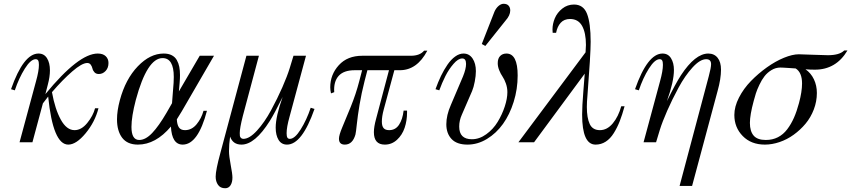

<svg xmlns="http://www.w3.org/2000/svg" viewBox="-20 -750 4487 1012"><path d="M58.1 -273.9 38.1 -279.8Q104 -467.8 183.1 -467.8Q212.4 -467.8 227.8 -443.1Q243.2 -418.5 243.2 -378.9Q243.2 -345.2 231.9 -303.2L219.2 -253.9Q394.5 -467.8 495.1 -467.8Q522.5 -467.8 537.1 -453.9Q551.8 -439.9 551.8 -418Q551.8 -392.1 536.6 -376Q521.5 -359.9 501 -359.9Q486.3 -359.9 478 -368.9Q469.7 -377.9 467.3 -388.9Q464.8 -399.9 458.3 -408.9Q451.7 -418 439.9 -418Q412.1 -418 360.8 -373.5Q309.6 -329.1 253.9 -264.2Q270 -174.8 300.5 -119.4Q331.1 -64 373 -64Q409.2 -64 439.9 -101.8Q470.7 -139.6 481 -179.2H499Q480.5 -106.9 431.2 -47.4Q381.8 12.2 339.8 12.2Q259.3 12.2 233.9 -241.2Q215.8 -218.8 206.1 -205.1L150.9 0H83L169.9 -321.8Q185.1 -376 185.1 -408.2Q185.1 -424.3 181.2 -431.2Q177.2 -438 168 -438Q142.1 -438 110.8 -388.2Q79.6 -338.4 58.1 -273.9Z M842.8 -467.8Q868.2 -467.8 885.5 -458.7Q902.8 -449.7 912.1 -433.1Q921.4 -416.5 925 -397.5Q928.7 -378.4 928.7 -354Q928.7 -335.4 926.8 -313L922.9 -268.1L1032.7 -456.1H1107.9L938 -163.1Q936.5 -160.2 912.1 -121.1Q913.1 -94.2 922.6 -79.1Q932.1 -64 955.1 -64Q990.7 -64 1016.4 -95.2Q1042 -126.5 1052.7 -166H1070.8Q1023.9 12.2 942.9 12.2Q885.7 12.2 880.9 -83Q800.3 12.2 707 12.2Q651.4 12.2 624 -23.7Q596.7 -59.6 596.7 -121.1Q596.7 -166 611.8 -222.2Q641.6 -333 706.3 -400.4Q771 -467.8 842.8 -467.8ZM713.9 -12.2Q747.1 -12.2 782 -48.8Q816.9 -85.4 857.9 -155.8L886.7 -206.1L895 -313Q896 -324.2 896 -344.2Q896 -443.8 836.9 -443.8Q755.4 -443.8 695.8 -223.1Q672.9 -135.3 672.9 -81.1Q672.9 -12.2 713.9 -12.2Z M1617.7 -182.1 1637.7 -175.8Q1571.8 12.2 1492.7 12.2Q1463.4 12.2 1448.2 -12.7Q1433.1 -37.6 1433.1 -77.1Q1433.1 -136.7 1469.7 -238.8Q1426.3 -150.9 1402.3 -112.8Q1323.7 12.2 1252.9 12.2Q1207.5 12.2 1192.9 -29.8Q1187 9.3 1187 46.9Q1187 72.3 1196 119.6Q1205.1 167 1205.1 186Q1205.1 210.9 1195.1 226.6Q1185.1 242.2 1167 242.2Q1141.6 242.2 1129.2 224.4Q1116.7 206.5 1116.7 181.2Q1116.7 147 1142.1 54.2L1278.8 -456.1H1344.7L1259.8 -138.2Q1243.7 -74.7 1243.7 -48.8Q1243.7 -39.1 1244.4 -33.7Q1245.1 -28.3 1249.8 -23.2Q1254.4 -18.1 1262.7 -18.1Q1294.9 -18.1 1334.7 -61.8Q1374.5 -105.5 1408.4 -168.2Q1442.4 -231 1468.3 -290Q1494.1 -349.1 1506.8 -390.1L1526.9 -456.1H1592.8L1505.9 -133.8Q1490.7 -79.6 1490.7 -47.9Q1490.7 -31.7 1494.6 -24.9Q1498.5 -18.1 1507.8 -18.1Q1533.7 -18.1 1564.9 -67.9Q1596.2 -117.7 1617.7 -182.1Z M1741.7 -264.2 1724.6 -257.8Q1720.7 -275.4 1720.7 -290Q1720.7 -356.9 1765.9 -406.5Q1811 -456.1 1889.6 -456.1H2145.5Q2192.9 -456.1 2215.3 -482.9H2232.4Q2178.2 -379.9 2087.4 -379.9H2058.6L2002.4 -171.9Q1992.7 -136.2 1992.7 -108.9Q1992.7 -85.9 2001.7 -75Q2010.7 -64 2031.2 -64Q2064.5 -64 2083.3 -92.5Q2102.1 -121.1 2107.4 -167H2125.5V-157.2Q2125.5 -114.3 2112.8 -76.4Q2100.1 -38.6 2072.5 -13.2Q2044.9 12.2 2008.3 12.2Q1950.7 12.2 1950.7 -53.2Q1950.7 -81.5 1962.4 -124L2030.3 -379.9H1916.5L1901.4 -321.8Q1885.3 -258.8 1875.2 -198.5Q1865.2 -138.2 1860.8 -95.7Q1856.4 -53.2 1853.5 -41Q1838.4 12.2 1797.4 12.2Q1766.6 12.2 1766.6 -19Q1766.6 -37.6 1783.9 -78.6Q1801.3 -119.6 1828.9 -187.5Q1856.4 -255.4 1873.5 -321.8L1888.7 -379.9H1849.6Q1791.5 -379.9 1764.6 -349.6Q1737.8 -319.3 1741.7 -264.2Z M2295.4 -273.9 2275.4 -279.8Q2289.1 -317.9 2304.4 -349.9Q2319.8 -381.8 2338.6 -409.2Q2357.4 -436.5 2379.2 -452.1Q2400.9 -467.8 2423.3 -467.8Q2453.1 -467.8 2470.7 -441.9Q2488.3 -416 2488.3 -375Q2488.3 -350.6 2482.4 -320.1Q2476.6 -289.6 2468.3 -270L2414.1 -145Q2400.4 -114.7 2400.4 -83Q2400.4 -16.1 2467.3 -16.1Q2506.8 -16.1 2543.2 -42.5Q2579.6 -68.8 2603 -107.4Q2626.5 -146 2640.4 -188.2Q2654.3 -230.5 2654.3 -264.2Q2654.3 -287.6 2646.5 -309.8Q2638.7 -332 2628.9 -346.2Q2619.1 -360.4 2611.3 -379.6Q2603.5 -398.9 2603.5 -417Q2603.5 -441.9 2616.2 -454.8Q2628.9 -467.8 2649.4 -467.8Q2708.5 -467.8 2708.5 -352.1Q2708.5 -280.3 2687.5 -213.1Q2666.5 -146 2631.1 -96.7Q2595.7 -47.4 2546.6 -17.6Q2497.6 12.2 2444.3 12.2Q2387.7 12.2 2360.1 -17.3Q2332.5 -46.9 2332.5 -95.2Q2332.5 -142.6 2356.4 -196.8L2420.4 -347.2Q2436.5 -386.7 2436.5 -413.1Q2436.5 -441.9 2416.5 -441.9Q2395 -441.9 2370.4 -413.3Q2345.7 -384.8 2327.6 -348.9Q2309.6 -313 2295.4 -273.9ZM2538.1 -507.8 2519.5 -518.1 2586.4 -689Q2594.7 -707.5 2607.9 -718.8Q2621.1 -730 2634.3 -730Q2651.9 -730 2660.6 -720.2Q2669.4 -710.4 2669.4 -694.8Q2669.4 -668.9 2644.5 -641.1Z M2712.4 0 3066.4 -474.1Q3068.4 -502.4 3068.4 -513.2Q3068.4 -577.1 3048.1 -613.5Q3027.8 -649.9 2984.4 -649.9Q2953.6 -649.9 2935.5 -630.1Q2917.5 -610.4 2911.1 -577.1H2893.1Q2892.1 -582 2892.1 -594.2Q2892.1 -624.5 2904.5 -654.1Q2917 -683.6 2943.8 -704.8Q2970.7 -726.1 3005.4 -726.1Q3055.2 -726.1 3074.2 -677Q3093.3 -627.9 3093.3 -529.8Q3093.3 -464.4 3076.2 -244.1Q3073.2 -213.9 3073.2 -186Q3073.2 -128.4 3088.4 -96.2Q3103.5 -64 3142.1 -64Q3180.2 -64 3210 -99.9Q3239.7 -135.7 3254.4 -189.9H3272Q3259.8 -145 3246.6 -111.3Q3233.4 -77.6 3215.1 -48.3Q3196.8 -19 3172.6 -3.4Q3148.4 12.2 3119.1 12.2Q3048.3 12.2 3048.3 -146Q3048.3 -190.4 3054.7 -268.3Q3061 -346.2 3062 -361.8L2794.9 0Z M3627.9 230H3562L3715.8 -348.1Q3728 -393.1 3728 -412.1Q3728 -438 3702.1 -438Q3669.9 -438 3630.1 -394.3Q3590.3 -350.6 3556.4 -287.8Q3522.5 -225.1 3496.6 -166Q3470.7 -106.9 3458 -65.9L3438 0H3372.1L3459 -321.8Q3474.1 -376 3474.1 -408.2Q3474.1 -424.3 3470.2 -431.2Q3466.3 -438 3457 -438Q3431.2 -438 3399.9 -388.2Q3368.7 -338.4 3347.2 -273.9L3327.1 -279.8Q3393.1 -467.8 3472.2 -467.8Q3501.5 -467.8 3516.8 -443.1Q3532.2 -418.5 3532.2 -380.9Q3532.2 -320.3 3495.1 -216.8Q3541.5 -311 3569.3 -353.5Q3644 -467.3 3712.9 -467.8Q3744.6 -467.8 3762.5 -445.3Q3780.3 -422.9 3780.3 -382.8Q3780.3 -334.5 3762.2 -270Z M4275.4 -382.8Q4245.6 -382.8 4225.6 -384.8Q4254.4 -364.7 4270 -332Q4285.6 -299.3 4285.6 -259.8Q4285.6 -215.3 4269.5 -173.1Q4253.4 -130.9 4225.8 -97.9Q4198.2 -64.9 4163.3 -39.8Q4128.4 -14.6 4088.9 -1.2Q4049.3 12.2 4011.7 12.2Q3939 12.2 3894.8 -33Q3850.6 -78.1 3850.6 -144Q3850.6 -188 3875 -235.6Q3899.4 -283.2 3938.2 -323Q3977.1 -362.8 4022.2 -395Q4067.4 -427.2 4112.3 -445.6Q4157.2 -463.9 4190.4 -463.9Q4198.7 -463.9 4264.2 -461.4Q4329.6 -459 4343.8 -459Q4404.8 -459 4429.7 -483.9H4446.8Q4386.7 -382.8 4275.4 -382.8ZM4016.6 -12.2Q4051.8 -12.2 4080.1 -26.6Q4108.4 -41 4129.2 -68.4Q4149.9 -95.7 4164.8 -129.4Q4179.7 -163.1 4191.4 -207Q4207.5 -267.1 4207.5 -310.1Q4207.5 -368.2 4173.8 -389.2Q4160.2 -390.1 4141.6 -391.4Q4123 -392.6 4111.3 -393.3Q4099.6 -394 4093.8 -394Q4068.4 -394 4046.4 -380.6Q4024.4 -367.2 4009.8 -348.4Q3995.1 -329.6 3982.7 -303.2Q3970.2 -276.9 3964.1 -257.8Q3958 -238.8 3952.6 -217.8Q3932.6 -144 3932.6 -102.1Q3932.6 -58.1 3952.4 -35.2Q3972.2 -12.2 4016.6 -12.2Z"/></svg>

Font: Flanker Steampunk
Style: Italic
Weight: 400
Italic angle: -12°
Designer: Alexey Kryukov, Leonardo Di Lena
Foundry: Alexey Kryukov, Leonardo Di Lena
Version: 1.210